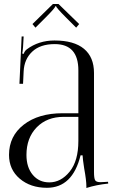

<svg xmlns="http://www.w3.org/2000/svg" viewBox="-20 -929 577 958"><path d="M272 -909 375 -809 360 -791 311 -840Q260 -891 260 -898H256Q256 -890 206 -840L157 -791L142 -809L244 -909ZM371 -364V-578Q371 -709 253 -709Q181 -709 141 -671.5Q101 -634 98 -573L95 -511H77L88 -747H98L95 -694Q93 -670 91 -662L98 -660Q103 -675 114 -683Q173 -727 252 -727Q349 -727 399 -685.5Q449 -644 449 -565V-71Q449 -40 454.5 -30Q460 -20 482 -20L502 -21L519 -22L520 -13Q461 -7 411 9V1Q411 -29 400 -89Q393 -134 392 -154H382Q342 8 214 8Q132 8 78.5 -37.5Q25 -83 25 -156Q25 -250 98.5 -307Q172 -364 293 -364ZM371 -346H298Q214 -346 163 -293.5Q112 -241 112 -156Q112 -94 143.5 -56.5Q175 -19 226 -19Q284 -19 327.5 -72.5Q371 -126 371 -226Z"/></svg>

Font: FoglihtenNo06
Style: Regular
Weight: 500
Designer: gluk (gluksza@wp.pl)
Foundry: gluk (gluksza@wp.pl)
Version: Version 0.76